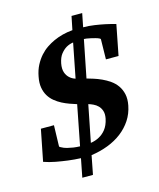

<svg xmlns="http://www.w3.org/2000/svg" viewBox="-124 -830 845 1019"><g transform="rotate(-15 299.0 -320.0)"><path d="M553.2 -472.2H483.9L485.8 -577.1Q486.8 -583 484.4 -585.2Q481.9 -587.4 478 -588.9Q470.7 -592.3 459 -595.5Q447.3 -598.6 435.5 -601.3Q423.8 -604 413.6 -605.5Q403.3 -606.9 398.9 -606.9L357.9 -400.9Q373.5 -396.5 394.5 -389.9Q415.5 -383.3 437.5 -373.3Q459.5 -363.3 480.2 -348.9Q501 -334.5 515.4 -314.2Q529.8 -293.9 535.9 -267.1Q542 -240.2 535.2 -205.1Q526.9 -162.1 504.2 -127.4Q481.4 -92.8 447.8 -66.9Q414.1 -41 370.8 -24.4Q327.6 -7.8 278.8 -1L258.8 102.1H200.2L220.2 0Q185.1 -1.5 150.4 -5.9Q120.1 -9.8 85.7 -16.1Q51.3 -22.5 21 -33.2L55.2 -206.1H127L124 -98.1V-91.3Q124 -89.4 124.8 -88.4Q125.5 -87.4 127 -86.7Q128.4 -85.9 131.8 -84Q146 -75.7 163.3 -71.5Q180.7 -67.4 196.3 -64.9Q213.9 -62.5 231.9 -62L274.9 -282.2Q257.3 -287.6 236.8 -294.9Q216.3 -302.2 196.3 -312.5Q176.3 -322.8 158.7 -337.2Q141.1 -351.6 129.2 -371.3Q117.2 -391.1 112.8 -417.2Q108.4 -443.4 115.2 -477.1Q121.6 -511.2 135.5 -537.6Q149.4 -564 167.2 -584Q185.1 -604 205.8 -617.9Q226.6 -631.8 247.1 -641.1Q295.4 -663.1 352.1 -668L367.2 -742.2H425.8L411.1 -668Q441.9 -668 472.9 -663.3Q503.9 -658.7 529.3 -653.3Q558.6 -647 585.9 -639.2ZM400.9 -168.9Q405.8 -193.8 400.1 -210.9Q394.5 -228 383.3 -239.3Q372.1 -250.5 357.9 -257.1Q343.8 -263.7 332 -267.1L292 -64.9Q317.4 -68.4 339.4 -80.6Q348.6 -85.4 358.2 -93.3Q367.7 -101.1 376 -111.6Q384.3 -122.1 390.6 -136.2Q397 -150.4 400.9 -168.9ZM338.9 -604Q318.4 -601.1 300.3 -590.8Q284.7 -581.5 270 -563.5Q255.4 -545.4 249 -513.2Q246.1 -498 246.6 -485.6Q247.1 -473.1 250.5 -463.4Q253.9 -453.6 258.8 -446.3Q263.7 -439 269.5 -433.6Q282.7 -420.9 301.8 -415Z"/></g></svg>

Font: Charis SIL Viet
Style: Bold Italic
Weight: 700
Italic angle: -11°
Foundry: SIL International
Version: Version 5.000